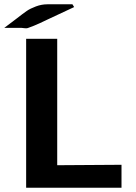

<svg xmlns="http://www.w3.org/2000/svg" viewBox="-36 -876 634 896"><path d="M-16 -746Q5 -761 39 -787.5Q73 -814 89 -825Q105 -836 131.5 -846Q158 -856 186 -856H272H302Q306 -850 310 -843L186 -785Q145 -765 122.5 -756Q100 -747 93.5 -745Q87 -743 77.5 -744.5Q68 -746 64 -746ZM86 0V-695H231V-105L531 -107V0Z"/></svg>

Font: Coval
Style: ExtraBold
Weight: 800
Foundry: Context Ltd
Version: Version 001.000